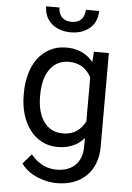

<svg xmlns="http://www.w3.org/2000/svg" viewBox="-62 -800 725 1054"><g transform="rotate(5 300.0 -273.0)"><path d="M68.4 -268.6V-258.3Q68.4 -201.7 83 -152.6Q97.7 -103.5 125 -67.4Q151.9 -31.2 190.9 -10.7Q230 9.8 278.3 9.8Q307.1 9.8 332 3.7Q356.9 -2.4 377.4 -13.7Q390.6 -21 402.1 -30.8Q413.6 -40.5 423.8 -52.2V-6.8Q423.8 27.3 414.1 53.7Q404.3 80.1 386.2 97.7Q367.7 115.7 341.8 125Q315.9 134.3 283.7 134.3Q265.6 134.3 247.6 130.6Q229.5 127 211.4 118.7Q193.4 110.4 175.8 96.4Q158.2 82.5 141.6 62.5L94.7 116.7Q112.8 142.6 137.9 160.2Q163.1 177.7 190.4 188Q217.3 198.7 243.7 203.4Q270 208 290.5 208Q340.3 208 381.3 193.4Q422.4 178.7 452.1 150.4Q481.4 122.1 497.8 81.5Q514.2 41 514.2 -11.2V-528.3H432.1L427.7 -470.7Q418.5 -482.4 408 -492.2Q397.5 -502 385.7 -509.3Q364.3 -523.4 337.6 -530.8Q311 -538.1 279.3 -538.1Q230 -538.1 190.9 -518.1Q151.9 -498 124.5 -462.4Q97.2 -426.8 82.8 -377.2Q68.4 -327.6 68.4 -268.6ZM158.7 -258.3V-268.6Q158.7 -307.1 166.7 -342Q174.8 -377 192.4 -403.8Q209.5 -430.2 236.6 -445.8Q263.7 -461.4 301.8 -461.4Q324.2 -461.4 342.8 -455.8Q361.3 -450.2 376.5 -440.4Q391.6 -430.2 403.3 -416.5Q415 -402.8 423.8 -386.2V-144Q415 -127 403.3 -112.8Q391.6 -98.6 377 -88.4Q361.8 -78.1 343 -72.5Q324.2 -66.9 300.8 -66.9Q263.2 -66.9 236.3 -82.3Q209.5 -97.7 192.4 -124Q174.8 -150.4 166.7 -185.1Q158.7 -219.7 158.7 -258.3ZM440.9 -753.9H367.7Q367.7 -739.3 363.3 -725.8Q358.9 -712.4 350.1 -702.6Q341.3 -692.9 327.9 -687Q314.5 -681.2 295.4 -681.2Q275.9 -681.2 262.2 -687Q248.5 -692.9 239.7 -702.6Q231 -712.4 226.6 -725.8Q222.2 -739.3 222.2 -753.9H148.9Q148.9 -725.1 159.4 -700.9Q169.9 -676.8 189 -659.7Q208 -642.6 234.9 -633.1Q261.7 -623.5 295.4 -623.5Q328.6 -623.5 355.5 -633.1Q382.3 -642.6 401.4 -659.7Q420.4 -676.8 430.7 -700.9Q440.9 -725.1 440.9 -753.9Z"/></g></svg>

Font: RobotoMono Nerd Font
Style: Regular
Weight: 400
Monospace: yes
Designer: Google
Version: Version 3.000;Nerd Fonts 3.2.1